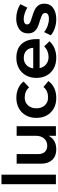

<svg xmlns="http://www.w3.org/2000/svg" viewBox="895 -1677 787 2617"><g transform="rotate(-90 1288.5 -368.5)"><path d="M86 -742H216V0H86Z M877 -535V0H746V-99Q692 5 560 5Q470 5 418 -50Q366 -105 366 -200V-535H497V-238Q497 -182 527.5 -150Q558 -118 612 -118Q674 -119 710 -162Q746 -205 746 -271V-535Z M1267 -425Q1202 -425 1161.5 -381Q1121 -337 1121 -267Q1121 -195 1161.5 -151Q1202 -107 1267 -107Q1363 -107 1411 -170L1492 -103Q1456 -51 1397 -23Q1338 5 1260 5Q1181 5 1119.5 -29Q1058 -63 1024 -124.5Q990 -186 990 -266Q990 -347 1024.5 -409Q1059 -471 1120.5 -505Q1182 -539 1262 -539Q1335 -539 1392.5 -513.5Q1450 -488 1486 -441L1407 -366Q1353 -425 1267 -425Z M2064 -261Q2064 -235 2063 -222H1668Q1681 -165 1721.5 -132.5Q1762 -100 1821 -100Q1862 -100 1899.5 -115.5Q1937 -131 1965 -160L2035 -87Q1995 -43 1937.5 -19Q1880 5 1810 5Q1728 5 1665.5 -29Q1603 -63 1569 -124.5Q1535 -186 1535 -266Q1535 -346 1569.5 -408Q1604 -470 1666 -504.5Q1728 -539 1807 -539Q1935 -539 1999.5 -466Q2064 -393 2064 -261ZM1945 -309Q1943 -368 1906 -403Q1869 -438 1808 -438Q1751 -438 1712.5 -403.5Q1674 -369 1665 -309Z M2336 -439Q2303 -439 2283.5 -427.5Q2264 -416 2264 -392Q2264 -367 2288.5 -353.5Q2313 -340 2366 -325Q2422 -308 2458 -291.5Q2494 -275 2520.5 -242.5Q2547 -210 2547 -157Q2547 -79 2487 -37Q2427 5 2336 5Q2274 5 2215 -14.5Q2156 -34 2115 -70L2160 -161Q2196 -130 2246 -112.5Q2296 -95 2341 -95Q2377 -95 2398.5 -107.5Q2420 -120 2420 -145Q2420 -173 2395 -187Q2370 -201 2314 -218Q2260 -234 2226 -249.5Q2192 -265 2167 -296.5Q2142 -328 2142 -379Q2142 -458 2199.5 -499.5Q2257 -541 2344 -541Q2397 -541 2448.5 -526Q2500 -511 2540 -484L2493 -390Q2454 -413 2412.5 -426Q2371 -439 2336 -439Z"/></g></svg>

Font: Montserrat arm2 Medium
Style: Regular
Weight: 500
Designer: Julieta Ulanovsky
Foundry: Julieta Ulanovsky
Version: Version 6.000